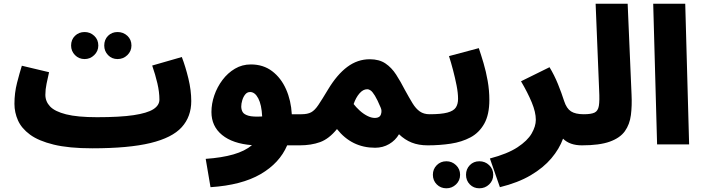

<svg xmlns="http://www.w3.org/2000/svg" viewBox="-20 -780 3802 1037"><path d="M615 -461Q584 -461 563.5 -482.5Q543 -504 543 -534Q543 -566 563.5 -586.5Q584 -607 615 -607Q646 -607 668 -586.5Q690 -566 690 -534Q690 -504 668 -482.5Q646 -461 615 -461ZM437 -461Q406 -461 385 -482.5Q364 -504 364 -534Q364 -566 385 -586.5Q406 -607 437 -607Q467 -607 489 -586.5Q511 -566 511 -534Q511 -504 489 -482.5Q467 -461 437 -461Z M478 21Q352 21 270 1Q188 -19 142 -53Q96 -87 77 -130Q58 -173 58 -219Q58 -278 72 -332.5Q86 -387 98 -425L245 -390Q238 -359 231.5 -328Q225 -297 225 -268Q225 -232 250.5 -205Q276 -178 337 -162.5Q398 -147 504 -147Q628 -147 701.5 -158Q775 -169 808 -190Q841 -211 841 -242Q841 -283 830 -330Q819 -377 802 -426L962 -472Q982 -420 997.5 -356Q1013 -292 1013 -234Q1013 -150 961.5 -93Q910 -36 792.5 -7.5Q675 21 478 21Z M1117 231 1091 78Q1178 72 1240.5 54Q1303 36 1341 4Q1237 -4 1179.5 -51Q1122 -98 1122 -175Q1122 -220 1137.5 -265Q1153 -310 1181.5 -348Q1210 -386 1249 -409Q1288 -432 1335 -432Q1402 -432 1450 -395.5Q1498 -359 1525 -298Q1552 -237 1556 -163H1608Q1656 -163 1677 -139Q1698 -115 1698 -81Q1698 -43 1673 -19Q1648 5 1598 5H1531Q1490 101 1387.5 160.5Q1285 220 1117 231ZM1283 -205Q1283 -188 1290.5 -175Q1298 -162 1322 -155Q1346 -148 1396 -151Q1393 -214 1375 -248.5Q1357 -283 1331 -283Q1315 -283 1304.5 -270Q1294 -257 1288.5 -238.5Q1283 -220 1283 -205Z M1598 5 1608 -163Q1641 -163 1660.5 -173.5Q1680 -184 1699.5 -213Q1719 -242 1752 -297Q1800 -377 1855.5 -418.5Q1911 -460 1977 -460Q2028 -460 2061.5 -437.5Q2095 -415 2119.5 -377Q2144 -339 2167 -294Q2190 -252 2208 -222.5Q2226 -193 2247.5 -178Q2269 -163 2300 -163Q2348 -163 2369 -139Q2390 -115 2390 -81Q2390 -43 2365 -19Q2340 5 2290 5Q2241 5 2203.5 -10Q2166 -25 2135 -55Q2116 -22 2082 -2Q2048 18 2006 18Q1880 18 1800 -83Q1757 -30 1709 -12.5Q1661 5 1598 5ZM1890 -218Q1903 -201 1922 -183.5Q1941 -166 1963 -154.5Q1985 -143 2005 -143Q2031 -143 2037.5 -162.5Q2044 -182 2036 -199Q2018 -242 2005 -263Q1992 -284 1982.5 -291Q1973 -298 1963 -298Q1941 -298 1921.5 -275.5Q1902 -253 1890 -218Z M2569 237Q2538 237 2517.5 216Q2497 195 2497 164Q2497 133 2517.5 112Q2538 91 2569 91Q2600 91 2622 112Q2644 133 2644 164Q2644 195 2622 216Q2600 237 2569 237ZM2391 237Q2360 237 2339 216Q2318 195 2318 164Q2318 133 2339 112Q2360 91 2391 91Q2421 91 2443 112Q2465 133 2465 164Q2465 195 2443 216Q2421 237 2391 237Z M2290 5 2300 -163Q2363 -163 2396.5 -172Q2430 -181 2442 -199.5Q2454 -218 2454 -246Q2454 -278 2446 -318.5Q2438 -359 2427 -401Q2416 -443 2405 -477L2566 -520Q2578 -485 2591.5 -439.5Q2605 -394 2614 -343Q2623 -292 2623 -240Q2623 -161 2595.5 -112Q2568 -63 2521 -38Q2474 -13 2414.5 -4Q2355 5 2290 5Z M2680 231 2626 76Q2721 51 2775 15.5Q2829 -20 2851.5 -59Q2874 -98 2874 -133Q2874 -174 2852 -227Q2830 -280 2794 -341L2948 -417Q2974 -374 2993.5 -326Q3013 -278 3027 -234Q3040 -194 3064 -178.5Q3088 -163 3133 -163Q3181 -163 3202 -139Q3223 -115 3223 -81Q3223 -43 3198 -19Q3173 5 3123 5Q3057 5 3021 -31Q3001 24 2958 75Q2915 126 2846.5 166.5Q2778 207 2680 231Z M3123 5 3133 -163Q3173 -163 3191.5 -172Q3210 -181 3214.5 -208.5Q3219 -236 3216 -292L3197 -760H3370L3391 -270Q3394 -209 3387.5 -158.5Q3381 -108 3355 -71.5Q3329 -35 3273.5 -15Q3218 5 3123 5Z M3529 0 3508 -760H3681L3702 0Z"/></svg>

Font: Noto Sans Arabic Blk
Style: Regular
Weight: 900
Designer: Monotype Design Team, Nadine Chahine, Nizar Qandah and Khaled Hosny
Foundry: Monotype Imaging Inc.
Version: Version 2.012; ttfautohint (v1.8.4.7-5d5b)